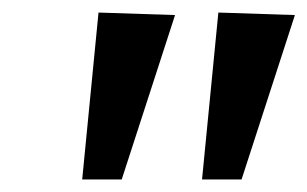

<svg xmlns="http://www.w3.org/2000/svg" viewBox="-20 -770 490 306"><path d="M259 -746 174 -484H111L137 -750ZM450 -746 365 -484H302L328 -750Z"/></svg>

Font: Arsenal
Style: Bold Italic
Weight: 700
Italic angle: -9°
Designer: Andrij Shevchenko
Foundry: Stairsfor.com
Version: Version 1.000